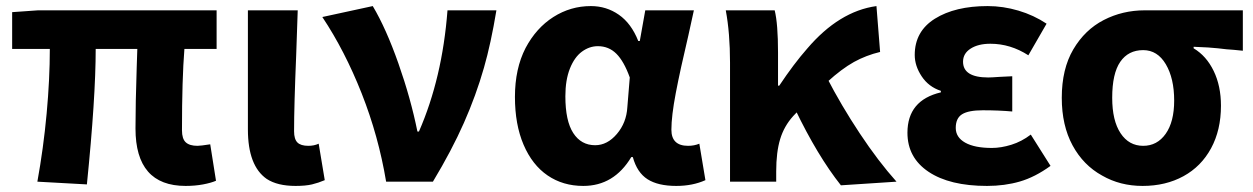

<svg xmlns="http://www.w3.org/2000/svg" viewBox="-20 -598 4124 632"><path d="M426 -175Q426 -256 430 -376L432 -437H295Q295 -277 266 9L103 0Q123 -110 133.5 -224Q144 -338 144 -437H20V-558L105 -564H693V-437H587Q579 -337 579 -169Q579 -141 591.5 -129.5Q604 -118 630 -118Q640 -118 672 -123L691 -3Q675 4 648.5 9Q622 14 591 14Q426 14 426 -175Z M858 -9Q796 -52 796 -172V-564H960L955 -418Q948 -250 948 -166Q948 -140 959 -129Q970 -118 995 -118Q1014 -118 1029 -125L1049 -5Q1028 4 1007 9Q986 14 953 14Q893 14 858 -9Z M1041 -542 1207 -578Q1251 -504 1291.5 -389Q1332 -274 1354 -165H1359Q1436 -341 1453 -564H1614Q1596 -455 1573 -375Q1547 -284 1507 -193.5Q1467 -103 1405 0H1251Q1226 -150 1170.5 -290.5Q1115 -431 1041 -542Z M1675 -279Q1675 -372 1710 -440Q1745 -506 1801.5 -542Q1858 -578 1925 -578Q1976 -578 2017 -549.5Q2058 -521 2081 -463H2086L2104 -564H2264L2246 -482Q2219 -368 2204.5 -292Q2190 -216 2190 -171Q2190 -118 2245 -118Q2265 -118 2282 -125L2302 -5Q2260 14 2206 14Q2146 14 2111.5 -8Q2077 -30 2063 -81H2058Q2001 14 1900 14Q1833 14 1782.5 -20.5Q1732 -55 1703.5 -121.5Q1675 -188 1675 -279ZM2045 -245 2053 -343Q2034 -396 2009 -421Q1984 -446 1948 -446Q1920 -446 1895.5 -428Q1871 -410 1856 -372.5Q1841 -335 1841 -281Q1841 -200 1867 -160Q1893 -120 1939 -120Q1979 -120 2010.5 -157Q2042 -194 2045 -245Z M2369 -564H2530Q2541 -520 2541 -425V-316H2545Q2593 -388 2637 -438Q2742 -561 2865 -578L2877 -427Q2831 -416 2791 -394Q2750 -371 2704 -329Q2658 -287 2591 -216Q2561 -183 2548 -140Q2535 -97 2535 -34V0H2383V-392Q2383 -489 2369 -564ZM2597 -239 2701 -344Q2749 -251 2810 -159Q2871 -67 2931 0L2748 12Q2671 -85 2597 -239Z M2967 -161Q2967 -268 3077 -294V-299Q3037 -312 3014 -346.5Q2991 -381 2991 -417Q2991 -495 3057.5 -536.5Q3124 -578 3231 -578Q3282 -578 3332.5 -563Q3383 -548 3425 -520L3365 -416Q3306 -454 3240 -454Q3200 -454 3175 -438Q3150 -422 3150 -395Q3150 -343 3233 -343Q3243 -343 3271 -345L3312 -347V-231Q3268 -235 3215 -235Q3168 -235 3147 -222Q3126 -209 3126 -177Q3126 -146 3157 -128.5Q3188 -111 3245 -111Q3275 -111 3309 -121.5Q3343 -132 3373 -155L3438 -52Q3387 -15 3337 -0.5Q3287 14 3229 14Q3106 14 3036.5 -32.5Q2967 -79 2967 -161Z M3608 -20Q3546 -54 3510.5 -119.5Q3475 -185 3475 -276Q3475 -371 3513 -435.5Q3551 -500 3613 -532Q3675 -564 3748 -564H4071V-431L4041 -434Q4020 -435 3989 -439Q3964 -442 3909 -444V-439Q3951 -414 3975 -364.5Q3999 -315 3999 -250Q3999 -170 3966.5 -110Q3934 -50 3875.5 -18Q3817 14 3741 14Q3667 14 3608 -20ZM3845 -267Q3845 -340 3817.5 -386.5Q3790 -433 3743 -433Q3694 -433 3667.5 -394.5Q3641 -356 3641 -276Q3641 -201 3668.5 -159.5Q3696 -118 3743 -118Q3789 -118 3817 -157.5Q3845 -197 3845 -267Z"/></svg>

Font: Merged Yaku Han JP ExtraBold
Style: Regular
Weight: 800
Designer: Ryoko NISHIZUKA 西塚涼子 (kana, bopomofo & ideographs); Paul D. Hunt (Latin, Greek & Cyrillic); Sandoll Communications 산돌커뮤니
Foundry: Adobe
Version: Version 2.004